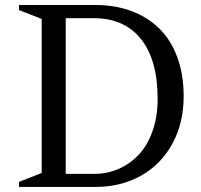

<svg xmlns="http://www.w3.org/2000/svg" viewBox="-20 -740 797 760"><path d="M55.2 -720.2H357.9Q434.6 -720.2 498 -697Q561.5 -673.8 608.2 -629.4Q654.8 -585 680.9 -515.9Q707 -446.8 707 -358.9Q707 -253.4 662.6 -171.6Q618.2 -89.8 538.6 -44.9Q459 0 356.9 0H55.2V-20L145 -55.2V-665L55.2 -700.2ZM351.1 -668H240.2V-51.8H354Q403.3 -51.8 448 -70.8Q492.7 -89.8 527.6 -126Q562.5 -162.1 583.3 -219.7Q604 -277.3 604 -349.1Q604 -502.9 538.1 -585.4Q472.2 -668 351.1 -668Z"/></svg>

Font: Amethysta
Style: Regular
Weight: 400
Designer: Konstantin Vinogradov, Alexei Vanyashin
Foundry: Cyreal (www.cyreal.org)
Version: Version 1.002